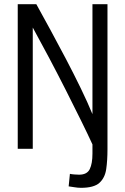

<svg xmlns="http://www.w3.org/2000/svg" viewBox="-20 -713 600 920"><path d="M368 187Q353 187 335.5 184Q318 181 309 180L315 120Q323 122 337.5 123Q352 124 359 124Q397 124 410 97.5Q423 71 423 23V-21Q401 -69 368 -136Q335 -203 296 -280Q257 -357 216 -434.5Q175 -512 137 -581V0H65V-693H154Q185 -637 222 -569Q259 -501 296.5 -429.5Q334 -358 367 -290Q400 -222 423 -166V-693H495V3Q495 55 489 97Q483 139 456.5 163Q430 187 368 187Z"/></svg>

Font: Ubuntu Sans Mono
Style: Regular
Weight: 400
Monospace: yes
Designer: Dalton Maag Ltd
Foundry: Dalton Maag Ltd
Version: Version 1.006